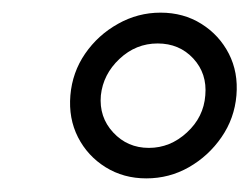

<svg xmlns="http://www.w3.org/2000/svg" viewBox="-20 -764 385 296"><path d="M205.5 -489Q170.5 -489 142.8 -506.2Q115 -523.5 100.2 -552.5Q85.5 -581.5 88.5 -617Q91.5 -652.5 111.2 -681.2Q131 -710 161.8 -727.2Q192.5 -744.5 227.5 -744.5Q263 -744.5 290.5 -727.2Q318 -710 332.8 -681.2Q347.5 -652.5 344.5 -617Q341.5 -581.5 321.5 -552.5Q301.5 -523.5 271.2 -506.2Q241 -489 205.5 -489ZM209.5 -536Q242.5 -536 268.2 -559.8Q294 -583.5 296.5 -617Q299.5 -650.5 278 -673.8Q256.5 -697 223 -697Q189.5 -697 164.2 -673.2Q139 -649.5 135.5 -617Q132.5 -583.5 154.5 -559.8Q176.5 -536 209.5 -536Z"/></svg>

Font: Karla
Style: Italic
Weight: 400
Italic angle: -8°
Designer: Jonathan Pinhorn
Version: Version 2.004;gftools[0.9.33]